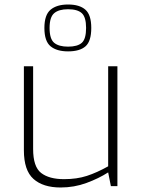

<svg xmlns="http://www.w3.org/2000/svg" viewBox="-20 -826 624 852"><path d="M249 6Q171 6 128.5 -32Q86 -70 86 -159V-532H127V-165Q127 -86 162.5 -58.5Q198 -31 264 -31Q321 -31 365.5 -45.5Q410 -60 460 -88V-532H501V0H472L460 -61Q418 -34 363.5 -14Q309 6 249 6ZM282 -598Q232 -598 204.5 -620.5Q177 -643 177 -702Q177 -760 204.5 -783Q232 -806 282 -806Q333 -806 359 -783Q385 -760 385 -702Q385 -643 359.5 -620.5Q334 -598 282 -598ZM282 -619Q324 -619 343 -636Q362 -653 362 -702Q362 -750 343 -767.5Q324 -785 282 -785Q241 -785 220.5 -767.5Q200 -750 200 -702Q200 -653 220.5 -636Q241 -619 282 -619Z"/></svg>

Font: Exo Thin ExtraLight
Style: Regular
Weight: 250
Version: Version 2.000